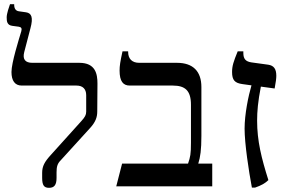

<svg xmlns="http://www.w3.org/2000/svg" viewBox="-20 -893 1384 920"><path d="M215 7C241 7 251 -8 251 -41V-67C251 -94 255 -109 271 -125L413 -281C439 -310 446 -333 446 -359L447 -493C447 -538 438 -592 360 -592H135C102 -592 87 -608 96 -643L126 -758C140 -810 131 -830 105 -834L70 -839C57 -841 48 -850 48 -870V-873H28C24 -862 12 -828 12 -810C12 -790 14 -772 40 -769L70 -765C82 -763 86 -757 82 -743C70 -703 35 -592 35 -548C35 -507 51 -483 84 -483H347C376 -483 393 -467 393 -437V-358C393 -342 387 -332 370 -313L223 -150C194 -118 182 -97 182 -65V-41C182 -5 191 7 215 7Z M537 0H997V-109H930C940 -141 945 -175 945 -242V-476C945 -551 905 -592 828 -592H647C612 -592 594 -612 594 -644V-647H567C556 -597 553 -577 553 -555C553 -503 570 -483 602 -483H808C867 -483 895 -459 895 -391V-209C895 -155 892 -141 881 -109H565Z M1266 -30C1233 -135 1212 -217 1212 -315C1212 -358 1216 -407 1230 -478L1296 -469C1302 -502 1304 -517 1304 -530C1304 -563 1292 -579 1265 -583L1185 -594C1158 -598 1146 -610 1146 -639V-647H1119C1099 -598 1092 -577 1092 -548C1092 -509 1105 -495 1142 -490L1185 -484C1170 -433 1152 -345 1152 -277C1152 -205 1172 -73 1187 6H1202C1231 -4 1251 -15 1266 -30Z"/></svg>

Font: Noto Serif Hebrew
Style: Regular
Weight: 400
Designer: Monotype Design Team
Foundry: Monotype Imaging Inc.
Version: Version 1.901